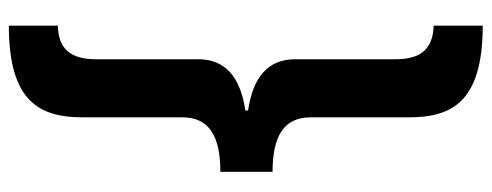

<svg xmlns="http://www.w3.org/2000/svg" viewBox="-350 -490 1084 423"><g transform="rotate(90 191.5 -278.0)"><path d="M36 -800V-692C89 -690 110 -662 110 -608V-387C110 -328 148 -294 223 -283V-277C148 -266 110 -232 110 -173V52C110 106 89 135 36 136V244C205 244 238 175 238 81V-138C238 -199 282 -222 358 -222V-337C282 -337 238 -360 238 -421V-637C238 -730 206 -800 36 -800Z"/></g></svg>

Font: Noto Sans Malayalam SemiCondensed
Style: Bold
Weight: 700
Width: 4
Designer: Jelle Bosma - Monotype Design Team
Foundry: Monotype Imaging Inc.
Version: Version 2.104